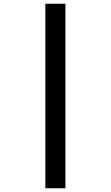

<svg xmlns="http://www.w3.org/2000/svg" viewBox="-20 -777 591 1024"><path d="M222 -757H329V227H222Z"/></svg>

Font: Noto Sans Nag Mundari
Style: Bold
Weight: 700
Version: Version 1.000